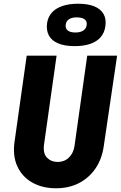

<svg xmlns="http://www.w3.org/2000/svg" viewBox="-20 -998 647 1028"><path d="M280 10Q207 10 153 -20.5Q99 -51 73 -107Q47 -163 58 -240L123 -700H283L216 -226Q209 -177 231.5 -154Q254 -131 288 -131Q326 -131 350 -155.5Q374 -180 379 -217L447 -700H607L535 -212Q525 -145 490.5 -95Q456 -45 402.5 -17.5Q349 10 280 10ZM380 -751Q327 -751 292 -765.5Q257 -780 242 -807.5Q227 -835 232 -874Q237 -908 258 -931Q279 -954 314.5 -966Q350 -978 398 -978Q451 -978 485 -964Q519 -950 534.5 -923Q550 -896 544 -856Q539 -822 518.5 -798.5Q498 -775 463 -763Q428 -751 380 -751ZM384 -824Q410 -824 426 -834.5Q442 -845 444 -864Q447 -884 433 -894.5Q419 -905 390 -905Q365 -905 349.5 -895Q334 -885 332 -866Q329 -846 342.5 -835Q356 -824 384 -824Z"/></svg>

Font: Finlandica
Style: Italic
Weight: 400
Italic angle: -8°
Designer: Niklas Ekholm, Juho Hiilivirta, Jaakko Suomalainen
Foundry: Helsinki Type Studio
Version: Version 1.064